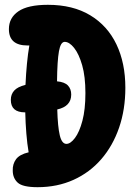

<svg xmlns="http://www.w3.org/2000/svg" viewBox="-20 -755 570 798"><path d="M136 23Q74 23 53.5 4Q33 -15 33 -46Q32 -73 46.5 -93Q61 -113 99 -122Q93 -157 89.5 -200Q86 -243 85 -288H84Q25 -288 25 -340Q25 -363 39 -378.5Q53 -394 85 -402Q86 -403 86 -403Q88 -448 92 -490Q96 -532 102 -566Q98 -566 94 -566Q17 -566 17 -634Q17 -681 56.5 -708Q96 -735 179 -735Q283 -735 355 -691.5Q427 -648 464 -570.5Q501 -493 501 -390Q501 -300 475 -224.5Q449 -149 401 -93.5Q353 -38 285.5 -7.5Q218 23 136 23ZM256 -157Q273 -157 291.5 -181.5Q310 -206 322.5 -253Q335 -300 335 -368Q335 -437 321.5 -484Q308 -531 288 -556Q268 -581 249 -581Q232 -581 225 -542Q218 -503 217 -417Q249 -414 262.5 -399.5Q276 -385 276 -362Q276 -313 218 -300Q220 -228 228.5 -192.5Q237 -157 256 -157Z"/></svg>

Font: DynaPuff Condensed Medium
Style: Regular
Weight: 500
Width: 3
Designer: Toshi Omagari, Jennifer Daniel
Foundry: Google Fonts
Version: Version 2.000; ttfautohint (v1.8.4.7-5d5b)